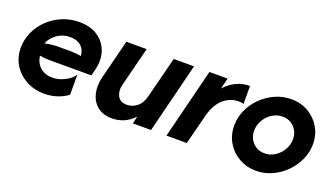

<svg xmlns="http://www.w3.org/2000/svg" viewBox="-48 -746 1867 1074"><g transform="rotate(20 885.5 -209.0)"><path d="M236.1 13.9Q175.7 13.9 127.8 -12.2Q79.9 -38.2 52.4 -82.6Q25 -127.1 25 -183.3Q25 -233.3 45.5 -278.1Q66 -322.9 102.1 -357.3Q138.2 -391.7 185.4 -411.1Q232.6 -430.6 285.4 -430.6Q350.7 -430.6 394.8 -401.4Q438.9 -372.2 456.6 -322.2Q474.3 -272.2 458.3 -209L449.3 -172.9H195.1Q181.9 -172.9 168.8 -174.3Q155.6 -175.7 141 -178.5Q147.2 -134.7 176 -110.4Q204.9 -86.1 247.9 -86.1Q284 -86.1 320.8 -104.9Q357.6 -123.6 374.3 -150V-30.6Q348.6 -10.4 312.2 1.7Q275.7 13.9 236.1 13.9ZM141 -251.4Q183.3 -260.4 216.7 -260.4H290.3Q327.1 -260.4 356.9 -254.2Q354.2 -291.7 330.2 -312.8Q306.2 -334 265.3 -334Q222.9 -334 189.6 -311.1Q156.2 -288.2 141 -251.4Z M639.6 13.9Q583.3 13.9 550.3 -14.2Q517.4 -42.4 507.3 -86.5Q497.2 -130.6 509 -179.2L568.8 -416.7H689.6L629.9 -180.6Q620.8 -143.1 636.1 -114.6Q651.4 -86.1 691.7 -86.1Q722.9 -86.1 750.3 -107.3Q777.8 -128.5 788.9 -173.6L850.7 -416.7H971.5L867.4 0H759L769.4 -44.4Q742.4 -14.6 708.7 -0.3Q675 13.9 639.6 13.9Z M959 0 1063.2 -416.7H1171.5L1155.6 -352.1Q1218.1 -420.8 1303.5 -420.8V-313.9Q1291 -318.1 1274.3 -318.1Q1223.6 -318.1 1183.3 -283Q1143.1 -247.9 1125 -175.7L1079.9 0Z M1495.1 13.9Q1441 13.9 1395.5 -11.5Q1350 -36.8 1322.9 -81.6Q1295.8 -126.4 1295.8 -183.3Q1295.8 -231.9 1316 -276.4Q1336.1 -320.8 1371.5 -355.6Q1406.9 -390.3 1452.1 -410.4Q1497.2 -430.6 1547.2 -430.6Q1604.2 -430.6 1649 -404.5Q1693.8 -378.5 1719.8 -334Q1745.8 -289.6 1745.8 -234.7Q1745.8 -186.1 1725.3 -141.3Q1704.9 -96.5 1669.8 -61.5Q1634.7 -26.4 1589.6 -6.2Q1544.4 13.9 1495.1 13.9ZM1507.6 -94.4Q1541.7 -94.4 1569.4 -112.5Q1597.2 -130.6 1614.2 -160.1Q1631.2 -189.6 1631.2 -222.2Q1631.2 -263.9 1604.2 -293.1Q1577.1 -322.2 1534 -322.2Q1500.7 -322.2 1472.6 -304.2Q1444.4 -286.1 1427.4 -256.9Q1410.4 -227.8 1410.4 -194.4Q1410.4 -152.1 1437.8 -123.3Q1465.3 -94.4 1507.6 -94.4Z"/></g></svg>

Font: Afacad
Style: Bold Italic
Weight: 700
Italic angle: -14°
Designer: Kristian Moeller
Foundry: Dicotype
Version: Version 1.000; ttfautohint (v1.8.4.7-5d5b)